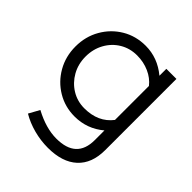

<svg xmlns="http://www.w3.org/2000/svg" viewBox="-198 -639 983 983"><g transform="rotate(45 293.0 -148.0)"><path d="M307 214Q255 214 204 200.5Q153 187 111 162L143 104Q229 150 304 150Q449 150 449 16V-54Q380 4 290 4Q221 4 164 -30Q107 -64 73.5 -122.5Q40 -181 40 -253Q40 -325 73.5 -383.5Q107 -442 164 -476Q221 -510 292 -510Q379 -510 450 -451V-501H523V15Q523 111 467 162.5Q411 214 307 214ZM296 -61Q396 -61 449 -130V-376Q424 -408 383.5 -426Q343 -444 296 -444Q244 -444 202.5 -419Q161 -394 137 -350.5Q113 -307 113 -253Q113 -199 137.5 -155.5Q162 -112 203.5 -86.5Q245 -61 296 -61Z"/></g></svg>

Font: Red Hat Display VF
Style: Regular
Weight: 300
Designer: Pentagram, MCKL
Foundry: Pentagram, MCKL
Version: Version 1.023